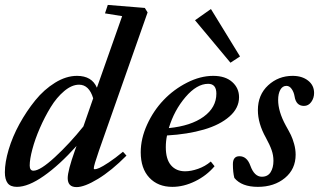

<svg xmlns="http://www.w3.org/2000/svg" viewBox="-26 -745 1291 777"><path d="M42.5 11.2Q16.1 11.2 4.9 -3.9Q-6.3 -19 -6.3 -47.9Q-6.3 -87.9 9 -139.6Q24.4 -191.4 52.7 -243.2Q81.1 -294.9 116.7 -338.9Q152.3 -382.8 197 -410.4Q241.7 -438 285.6 -438Q345.7 -438 366.2 -390.1L468.3 -679.7L398.9 -690.9L410.2 -725.1L560.1 -712.9L571.3 -694.8L374.5 -135.3Q353.5 -74.7 353.5 -64Q353.5 -60.1 357.9 -60.1Q363.8 -60.1 376.2 -65.4Q388.7 -70.8 414.6 -87.9Q440.4 -105 471.7 -130.9L485.8 -115.2Q425.3 -54.2 370.6 -21Q315.9 12.2 283.7 12.2Q248 12.2 248 -24.4Q248 -53.7 276.9 -135.3L283.7 -154.3Q214.4 -77.1 151.4 -33Q88.4 11.2 42.5 11.2ZM94.2 -75.2Q94.2 -54.2 109.4 -54.2Q136.7 -54.2 196.3 -109.1Q255.9 -164.1 311.5 -233.4L351.1 -347.2Q334.5 -402.3 293.9 -402.3Q264.6 -402.3 233.9 -376.5Q203.1 -350.6 179 -311Q154.8 -271.5 135.3 -226.6Q115.7 -181.6 105 -141.1Q94.2 -100.6 94.2 -75.2Z M906.7 -491.2 763.2 -663.1 827.6 -708.5 945.3 -516.6ZM671.4 11.2Q613.3 11.2 578.4 -25.9Q543.5 -63 543.5 -128.9Q543.5 -184.1 569.3 -240.7Q595.2 -297.4 636.2 -340.3Q677.2 -383.3 731 -410.6Q784.7 -438 836.9 -438Q885.7 -438 913.6 -413.3Q941.4 -388.7 941.4 -351.6Q941.4 -307.6 902.8 -273.7Q864.3 -239.7 799.1 -220.7Q733.9 -201.7 649.9 -196.8Q645 -173.8 645 -149.4Q645 -100.6 666 -76.2Q687 -51.8 723.1 -51.8Q747.1 -51.8 775.6 -61.8Q804.2 -71.8 827.1 -91.3L842.3 -72.3Q810.1 -34.2 763.7 -11.5Q717.3 11.2 671.4 11.2ZM816.4 -405.8Q770.5 -405.8 724.6 -352.1Q678.7 -298.3 657.2 -226.6Q746.6 -235.4 798.1 -272.7Q849.6 -310.1 849.6 -366.2Q849.6 -405.8 816.4 -405.8Z M1017.6 11.2Q952.1 11.2 922.4 -24.9Q916.5 -47.4 916.5 -80.6Q916.5 -112.8 942.9 -112.8Q973.6 -112.8 987.3 -74.2Q1003.4 -29.8 1033.7 -29.8Q1057.6 -29.8 1069.1 -48.1Q1080.6 -66.4 1080.6 -94.2Q1080.6 -116.7 1073.2 -137.7Q1065.9 -158.7 1049.8 -188Q1017.6 -245.6 1017.6 -299.3Q1017.6 -361.3 1059.1 -399.7Q1100.6 -438 1158.2 -438Q1196.3 -438 1220.7 -418.9Q1245.1 -399.9 1245.1 -368.7Q1245.1 -348.1 1233.6 -332.3Q1222.2 -316.4 1204.1 -316.4Q1171.9 -316.4 1166 -355.5Q1163.1 -372.6 1154.3 -385Q1145.5 -397.5 1133.3 -397.5Q1117.2 -397.5 1108.4 -381.6Q1099.6 -365.7 1099.6 -340.3Q1099.6 -293.9 1130.4 -237.3Q1144.5 -212.4 1151.4 -198.2Q1158.2 -184.1 1164.3 -162.4Q1170.4 -140.6 1170.4 -119.1Q1170.4 -60.5 1127 -24.7Q1083.5 11.2 1017.6 11.2Z"/></svg>

Font: Elstob 14pt SemiBold
Style: Italic
Weight: 600
Italic angle: -20°
Designer: Peter S. Baker
Version: Version 1.015